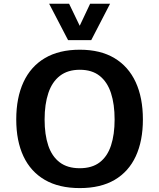

<svg xmlns="http://www.w3.org/2000/svg" viewBox="-20 -984 841 1015"><path d="M401.9 10.3Q291.5 10.3 216.8 -33.2Q142.1 -76.7 104 -157.7Q65.9 -238.8 65.9 -352.5Q65.9 -467.3 104.2 -550Q142.6 -632.8 217.5 -677Q292.5 -721.2 401.9 -721.2Q510.7 -721.2 585 -676.8Q659.2 -632.3 697.3 -549.8Q735.4 -467.3 735.4 -352.5Q735.4 -239.3 697.8 -158Q660.2 -76.7 586.2 -33.2Q512.2 10.3 401.9 10.3ZM401.4 -94.7Q466.8 -94.7 507.3 -126Q547.9 -157.2 566.9 -215.1Q585.9 -272.9 585.9 -352.1Q585.9 -433.1 566.7 -491.9Q547.4 -550.8 506.8 -583Q466.3 -615.2 401.9 -615.2Q338.4 -615.2 296.9 -583.3Q255.4 -551.3 235.6 -492.2Q215.8 -433.1 215.8 -352.1Q215.8 -272.5 235.1 -214.8Q254.4 -157.2 295.4 -126Q336.4 -94.7 401.4 -94.7ZM339.8 -772 239.7 -964.4H345.2L401.4 -847.7L456.5 -964.4H562L462.4 -772Z"/></svg>

Font: Comme SemiBold
Style: Regular
Weight: 600
Version: Version 1.000;gftools[0.9.27]